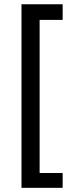

<svg xmlns="http://www.w3.org/2000/svg" viewBox="-20 -735 345 911"><path d="M277.3 156.2H82V-714.8H277.3V-640.6H168V85.9H277.3Z"/></svg>

Font: Droid Sans Fallback
Style: Regular
Weight: 400
Designer: Steve Matteson
Foundry: Ascender Corporation
Version: 3.00 (Khmer version)